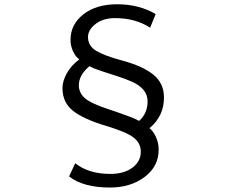

<svg xmlns="http://www.w3.org/2000/svg" viewBox="-20 -796 1040 881"><path d="M694.3 -731.4 668.9 -668.9Q601.6 -712.9 507.8 -712.9Q453.1 -712.9 418.5 -686Q383.8 -659.2 383.8 -626Q383.8 -585 421.9 -562.5Q460 -540 539.1 -518.6Q634.8 -493.2 683.6 -453.6Q732.4 -414.1 732.4 -348.6Q732.4 -262.7 666 -208Q682.6 -195.3 695.3 -168Q708 -140.6 708 -109.4Q708 -32.2 643.6 16.1Q579.1 64.5 484.4 64.5Q362.3 64.5 296.9 13.7L325.2 -46.9Q386.7 2 486.3 2Q549.8 2 587.9 -26.9Q626 -55.7 626 -99.6Q626 -139.6 592.8 -165Q559.6 -190.4 468.8 -217.8Q363.3 -249 314.9 -287.6Q266.6 -326.2 266.6 -391.6Q266.6 -422.9 286.1 -459Q305.7 -495.1 343.8 -523.4Q325.2 -537.1 314 -563Q302.7 -588.9 303.7 -614.3Q303.7 -683.6 362.3 -730Q420.9 -776.4 517.6 -776.4Q618.2 -776.4 694.3 -731.4ZM390.6 -492.2Q341.8 -452.1 341.8 -404.3Q341.8 -371.1 368.2 -346.7Q394.5 -322.3 477.5 -294.9Q594.7 -255.9 618.2 -241.2Q657.2 -275.4 657.2 -331.1Q657.2 -361.3 638.2 -383.8Q619.1 -406.2 586.9 -420.4Q554.7 -434.6 521.5 -445.3Q488.3 -456.1 450.2 -468.3Q412.1 -480.5 390.6 -492.2Z"/></svg>

Font: GenEi Gothic M Regular
Style: Regular
Weight: 400
Designer: o_tamon (Modified); [Source Han Sans]
Ryoko NISHIZUKA  (kana & ideographs); Paul D. Hunt (Latin, Greek & Cyrillic); Wenl
Version: Version 1.1a;Original Version 1.004